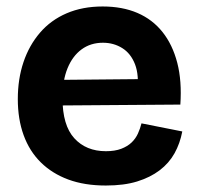

<svg xmlns="http://www.w3.org/2000/svg" viewBox="-20 -559 615 593"><path d="M307 14Q241 14 191 -4.5Q141 -23 106 -57.5Q71 -92 53 -141.5Q35 -191 35 -253Q35 -315 52.5 -367Q70 -419 103.5 -458Q137 -497 186 -518Q235 -539 297 -539Q358 -539 404.5 -519Q451 -499 482 -460Q513 -421 527.5 -365Q542 -309 537 -236L128 -233V-312L451 -315L404 -274Q410 -327 397 -360.5Q384 -394 357.5 -410.5Q331 -427 298 -427Q260 -427 232 -406.5Q204 -386 188.5 -348Q173 -310 173 -256Q173 -172 209.5 -132Q246 -92 307 -92Q335 -92 354.5 -99.5Q374 -107 386.5 -119Q399 -131 406 -146.5Q413 -162 417 -178L543 -153Q536 -116 519 -85.5Q502 -55 473 -33Q444 -11 403.5 1.5Q363 14 307 14Z"/></svg>

Font: Bricolage Grotesque 24pt
Style: Bold
Weight: 700
Designer: Mathieu Triay
Foundry: Atelier Triay
Version: Version 1.001;gftools[0.9.33.dev8+g029e19f]